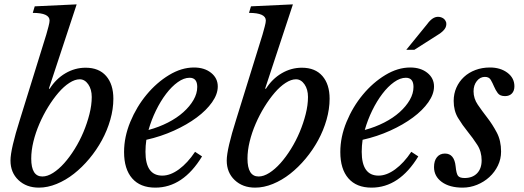

<svg xmlns="http://www.w3.org/2000/svg" viewBox="-20 -849 2401 879"><path d="M204 -444 207 -442Q236 -488 279.5 -513.5Q323 -539 372 -539Q433 -539 466 -501Q499 -463 499 -397Q499 -350 485 -301Q471 -252 446.5 -207Q422 -162 389 -122.5Q356 -83 318.5 -53.5Q281 -24 239.5 -7Q198 10 158 10Q101 10 64.5 -24.5Q28 -59 28 -114Q28 -140 39 -187.5Q50 -235 71 -301L192 -691Q197 -709 202 -727.5Q207 -746 207 -755Q207 -790 130 -790L139 -820L331 -829ZM174 -41Q197 -41 223 -57.5Q249 -74 274 -102Q299 -130 322 -167Q345 -204 362 -244.5Q379 -285 389.5 -326.5Q400 -368 400 -405Q400 -440 384 -463Q368 -486 345 -486Q323 -486 297.5 -469.5Q272 -453 247.5 -424.5Q223 -396 200.5 -359.5Q178 -323 160.5 -282.5Q143 -242 133 -201Q123 -160 123 -123Q123 -41 174 -41Z M905 -133Q818 10 691 10Q622 10 585 -32.5Q548 -75 548 -153Q548 -222 576.5 -291Q605 -360 651 -415.5Q697 -471 754 -505.5Q811 -540 868 -540Q916 -540 946.5 -515.5Q977 -491 977 -453Q977 -418 951 -381Q925 -344 880.5 -311Q836 -278 776.5 -251Q717 -224 650 -209Q648 -195 647 -181.5Q646 -168 646 -154Q646 -45 723 -45Q760 -45 799.5 -74Q839 -103 873 -154ZM848 -493Q822 -493 794 -473Q766 -453 740.5 -419.5Q715 -386 694 -343Q673 -300 660 -254Q708 -267 749 -288Q790 -309 819.5 -335.5Q849 -362 866 -391.5Q883 -421 883 -451Q883 -493 848 -493Z M1194 -444 1197 -442Q1226 -488 1269.5 -513.5Q1313 -539 1362 -539Q1423 -539 1456 -501Q1489 -463 1489 -397Q1489 -350 1475 -301Q1461 -252 1436.5 -207Q1412 -162 1379 -122.5Q1346 -83 1308.5 -53.5Q1271 -24 1229.5 -7Q1188 10 1148 10Q1091 10 1054.5 -24.5Q1018 -59 1018 -114Q1018 -140 1029 -187.5Q1040 -235 1061 -301L1182 -691Q1187 -709 1192 -727.5Q1197 -746 1197 -755Q1197 -790 1120 -790L1129 -820L1321 -829ZM1164 -41Q1187 -41 1213 -57.5Q1239 -74 1264 -102Q1289 -130 1312 -167Q1335 -204 1352 -244.5Q1369 -285 1379.5 -326.5Q1390 -368 1390 -405Q1390 -440 1374 -463Q1358 -486 1335 -486Q1313 -486 1287.5 -469.5Q1262 -453 1237.5 -424.5Q1213 -396 1190.5 -359.5Q1168 -323 1150.5 -282.5Q1133 -242 1123 -201Q1113 -160 1113 -123Q1113 -41 1164 -41Z M1895 -133Q1808 10 1681 10Q1612 10 1575 -32.5Q1538 -75 1538 -153Q1538 -222 1566.5 -291Q1595 -360 1641 -415.5Q1687 -471 1744 -505.5Q1801 -540 1858 -540Q1906 -540 1936.5 -515.5Q1967 -491 1967 -453Q1967 -418 1941 -381Q1915 -344 1870.5 -311Q1826 -278 1766.5 -251Q1707 -224 1640 -209Q1638 -195 1637 -181.5Q1636 -168 1636 -154Q1636 -45 1713 -45Q1750 -45 1789.5 -74Q1829 -103 1863 -154ZM1838 -493Q1812 -493 1784 -473Q1756 -453 1730.5 -419.5Q1705 -386 1684 -343Q1663 -300 1650 -254Q1698 -267 1739 -288Q1780 -309 1809.5 -335.5Q1839 -362 1856 -391.5Q1873 -421 1873 -451Q1873 -493 1838 -493ZM1840 -621 1936 -739Q1960 -772 1985 -772Q1998 -772 2008.5 -765.5Q2019 -759 2023 -745Q2025 -729 2016 -716.5Q2007 -704 1990 -693L1877 -621Z M2057 -387Q2057 -420 2069.5 -448Q2082 -476 2104 -496.5Q2126 -517 2156.5 -528.5Q2187 -540 2223 -540Q2271 -540 2303 -516Q2335 -492 2335 -454Q2335 -433 2323.5 -421Q2312 -409 2292 -409Q2269 -409 2259 -422.5Q2249 -436 2242 -452.5Q2235 -469 2227 -483Q2219 -497 2200 -497Q2178 -497 2163 -478Q2148 -459 2148 -431Q2148 -398 2167.5 -369.5Q2187 -341 2211 -310Q2235 -279 2254.5 -242Q2274 -205 2274 -155Q2274 -121 2259.5 -91Q2245 -61 2220.5 -38.5Q2196 -16 2164 -3Q2132 10 2098 10Q2038 10 2002.5 -16Q1967 -42 1967 -84Q1967 -113 1980.5 -129.5Q1994 -146 2017 -146Q2060 -146 2066 -87Q2069 -55 2076.5 -44.5Q2084 -34 2107 -34Q2143 -34 2164 -55.5Q2185 -77 2185 -115Q2185 -155 2165 -186Q2145 -217 2121 -246.5Q2097 -276 2077 -309Q2057 -342 2057 -387Z"/></svg>

Font: SVN-Libre Baskerville
Style: Italic
Weight: 400
Italic angle: -14°
Designer: Pablo Impallari, Rodrigo Fuenzalida
Foundry: Pablo Impallari, Rodrigo Fuenzalida
Version: Version 1.000; ttfautohint (v1.8.4)